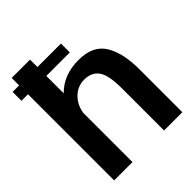

<svg xmlns="http://www.w3.org/2000/svg" viewBox="-221 -913 1040 1040"><g transform="rotate(-45 299.0 -392.5)"><path d="M-4.5 -660H366V-728H-4.5ZM45.5 0H186V-785H45.5ZM428 0H568V-330Q568 -454.5 523.8 -526.2Q479.5 -598 369.5 -598Q256 -598 185.8 -526.8Q115.5 -455.5 115.5 -379L183.5 -344Q183.5 -413 222 -457Q260.5 -501 317.5 -501Q372.5 -501 400.2 -462.8Q428 -424.5 428 -324Z"/></g></svg>

Font: Anybody Thin SemiBold
Style: Regular
Weight: 600
Version: Version 1.113;gftools[0.9.25]